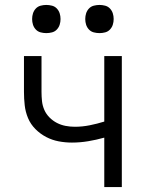

<svg xmlns="http://www.w3.org/2000/svg" viewBox="-20 -757 590 777"><path d="M402 0V-200Q370 -191 337 -185.5Q304 -180 271 -180Q244 -180 217.5 -185Q191 -190 167 -202.5Q143 -215 123.5 -234.5Q104 -254 93.5 -279Q83 -304 80 -331Q77 -358 77 -385V-530H148V-385Q148 -366 150 -347.5Q152 -329 159.5 -312Q167 -295 180.5 -281.5Q194 -268 210.5 -259.5Q227 -251 245.5 -247.5Q264 -244 283 -244Q313 -244 343 -250Q373 -256 402 -265V-530H473V0ZM383 -623Q371 -623 359.5 -626Q348 -629 340 -637.5Q332 -646 328.5 -657Q325 -668 325 -680Q325 -692 328.5 -703Q332 -714 340 -722.5Q348 -731 359.5 -734Q371 -737 383 -737Q394 -737 405.5 -734Q417 -731 425 -722.5Q433 -714 436.5 -703Q440 -692 440 -680Q440 -668 436.5 -657Q433 -646 425 -637.5Q417 -629 405.5 -626Q394 -623 383 -623ZM167 -623Q156 -623 144.5 -626Q133 -629 125 -637.5Q117 -646 113.5 -657Q110 -668 110 -680Q110 -692 113.5 -703Q117 -714 125 -722.5Q133 -731 144.5 -734Q156 -737 167 -737Q179 -737 190.5 -734Q202 -731 210 -722.5Q218 -714 221.5 -703Q225 -692 225 -680Q225 -668 221.5 -657Q218 -646 210 -637.5Q202 -629 190.5 -626Q179 -623 167 -623Z"/></svg>

Font: Lode Term
Style: Regular
Weight: 400
Monospace: yes
Designer: Belleve Invis
Foundry: Belleve Invis
Version: Version 29.2.0